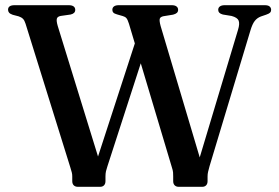

<svg xmlns="http://www.w3.org/2000/svg" viewBox="-20 -720 1074 740"><path d="M504.5 -567.5 547.5 -553 394 -79Q390.5 -69 388.5 -60.2Q386.5 -51.5 386.5 -40V-22Q386.5 -11.5 381 -5.8Q375.5 0 366 0H280Q270 0 264.2 -5.8Q258.5 -11.5 258.5 -22V-40Q258.5 -48.5 256.8 -55Q255 -61.5 251 -75L78.5 -628.5Q74.5 -641.5 68.5 -647.5Q62.5 -653.5 52 -657L29 -663Q19 -666.5 15 -671.2Q11 -676 11 -682.5Q11 -691 17.2 -695.5Q23.5 -700 36.5 -700H244.5Q257.5 -700 263.8 -695.2Q270 -690.5 270 -682Q270 -668 252 -664L213.5 -658.5Q201 -656 199 -647.5Q197 -639 202.5 -620L373 -67.5L332 -37.5ZM821 -682Q821 -690.5 827.5 -695.2Q834 -700 846.5 -700H1000Q1013.5 -700 1019.2 -695Q1025 -690 1025 -682Q1025 -675.5 1021.2 -671.5Q1017.5 -667.5 1006 -663.5L985.5 -656.5Q971 -651 961.8 -639.2Q952.5 -627.5 945 -602L787.5 -79Q784 -66 782 -57.8Q780 -49.5 780 -40V-22Q780 -11.5 774.5 -5.8Q769 0 759.5 0H668.5Q659 0 653.2 -5.8Q647.5 -11.5 647.5 -22V-40Q647.5 -48 647 -55.5Q646.5 -63 642 -76.5L477 -628.5Q472 -644.5 467.2 -650Q462.5 -655.5 453.5 -658L431 -664.5Q420.5 -667.5 416.8 -671.5Q413 -675.5 413 -682Q413 -690.5 419.2 -695.2Q425.5 -700 438 -700H641.5Q654 -700 660.2 -695.2Q666.5 -690.5 666.5 -682Q666.5 -675 661.8 -670.5Q657 -666 647 -663.5L610 -657.5Q598 -655 595.8 -647.8Q593.5 -640.5 599 -620L763 -69L728.5 -42.5L897.5 -605.5Q904.5 -628.5 899.8 -640.5Q895 -652.5 872.5 -658.5L839 -664Q829.5 -666.5 825.2 -671Q821 -675.5 821 -682Z"/></svg>

Font: Fraunces 11pt
Style: Regular
Weight: 400
Version: Version 1.000;[b76b70a41]